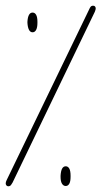

<svg xmlns="http://www.w3.org/2000/svg" viewBox="-20 -651 355 672"><path d="M292 -618Q294 -623 297 -627Q300 -631 306 -631Q310 -631 312.5 -628.5Q315 -626 315 -621Q315 -618 312 -610L24 -12Q22 -8 18.5 -3.5Q15 1 9 1Q5 1 2.5 -2Q0 -5 0 -9Q0 -14 3 -20ZM94 -538Q86 -538 81.5 -546.5Q77 -555 76 -571V-575Q77 -591 81.5 -599Q86 -607 94 -607Q102 -607 106.5 -599Q111 -591 111 -575V-571Q111 -555 106.5 -546.5Q102 -538 94 -538ZM210 0Q202 0 197 -8Q192 -16 192 -32V-36Q193 -53 197.5 -61Q202 -69 210 -69Q218 -69 222.5 -61Q227 -53 227 -36V-32Q227 -16 222.5 -8Q218 0 210 0Z"/></svg>

Font: Beiruti ExtraLight
Style: Regular
Weight: 250
Designer: Arlette Boutros
Foundry: Boutros
Version: Version 1.41